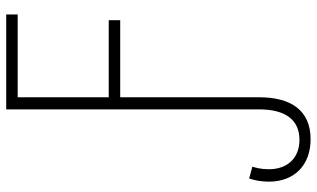

<svg xmlns="http://www.w3.org/2000/svg" viewBox="-216 -538 996 603"><g transform="rotate(-90 281.5 -236.0)"><path d="M146 242C237 242 278 180 278 81V-356H520V-392H278V-678H538V-714H240V80C240 162 208 207 144 207C88 207 52 170 52 111C52 86 57 69 60 59L23 49C17 66 13 87 13 111C13 192 66 242 146 242Z"/></g></svg>

Font: Noto Sans Mono SemiCondensed ExtraLight
Style: Regular
Weight: 200
Width: 4
Designer: Monotype Design Team
Foundry: Monotype Imaging Inc.
Version: Version 2.014